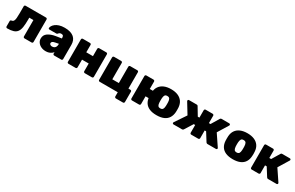

<svg xmlns="http://www.w3.org/2000/svg" viewBox="194 -1940 5316 3464"><g transform="rotate(30 2852.0 -208.0)"><path d="M51 0Q40 0 32.5 -7.5Q25 -15 25 -26V-136Q25 -158 51 -162Q79 -166 91.5 -187.5Q104 -209 107.5 -249.5Q111 -290 111 -347V-494Q111 -505 118.5 -512.5Q126 -520 137 -520H561Q572 -520 579.5 -512.5Q587 -505 587 -494V-26Q587 -15 579.5 -7.5Q572 0 561 0H413Q402 0 394.5 -7.5Q387 -15 387 -26V-367H301V-326Q301 -231 291 -167.5Q281 -104 253.5 -67.5Q226 -31 177 -15.5Q128 0 51 0Z M858 10Q803 10 759.5 -11Q716 -32 691.5 -67.5Q667 -103 667 -147Q667 -219 725.5 -260.5Q784 -302 882 -318L998 -336V-343Q998 -374 988 -389.5Q978 -405 948 -405Q927 -405 914 -397Q901 -389 890 -374Q880 -363 864 -363H723Q713 -363 706.5 -369Q700 -375 701 -385Q702 -403 716 -427.5Q730 -452 759.5 -475.5Q789 -499 836 -514.5Q883 -530 949 -530Q1016 -530 1064 -515Q1112 -500 1143 -473Q1174 -446 1189 -407.5Q1204 -369 1204 -322V-26Q1204 -15 1196.5 -7.5Q1189 0 1178 0H1033Q1022 0 1014 -7.5Q1006 -15 1006 -26V-58Q993 -38 971.5 -23Q950 -8 921.5 1Q893 10 858 10ZM916 -121Q941 -121 960 -131.5Q979 -142 989.5 -164Q1000 -186 1000 -219V-226L928 -212Q891 -205 876 -192Q861 -179 861 -162Q861 -150 868 -141Q875 -132 887.5 -126.5Q900 -121 916 -121Z M1329 0Q1318 0 1310.5 -7.5Q1303 -15 1303 -26V-494Q1303 -505 1310.5 -512.5Q1318 -520 1329 -520H1477Q1488 -520 1496 -512.5Q1504 -505 1504 -494V-340H1643V-494Q1643 -505 1651 -512.5Q1659 -520 1669 -520H1818Q1829 -520 1836.5 -512.5Q1844 -505 1844 -494V-26Q1844 -15 1836.5 -7.5Q1829 0 1818 0H1669Q1659 0 1651 -7.5Q1643 -15 1643 -26V-187H1504V-26Q1504 -15 1496 -7.5Q1488 0 1477 0Z M2383 114Q2372 114 2364 106Q2356 98 2356 88V0H1979Q1968 0 1960.5 -7.5Q1953 -15 1953 -26V-494Q1953 -505 1960.5 -512.5Q1968 -520 1979 -520H2127Q2138 -520 2146 -512.5Q2154 -505 2154 -494V-153H2290V-494Q2290 -505 2297.5 -512.5Q2305 -520 2316 -520H2464Q2475 -520 2482.5 -512.5Q2490 -505 2490 -494V-153H2531Q2542 -153 2549.5 -145.5Q2557 -138 2557 -127V88Q2557 98 2549.5 106Q2542 114 2531 114Z M3005 -187H2827V-26Q2827 -15 2819 -7.5Q2811 0 2800 0H2652Q2641 0 2633.5 -7.5Q2626 -15 2626 -26V-494Q2626 -505 2633.5 -512.5Q2641 -520 2652 -520H2800Q2811 -520 2819 -512.5Q2827 -505 2827 -494V-340H3005ZM3165 10Q3077 10 3017 -16Q2957 -42 2924.5 -92.5Q2892 -143 2888 -214Q2887 -235 2887 -260Q2887 -285 2888 -306Q2892 -378 2926.5 -428Q2961 -478 3021.5 -504Q3082 -530 3165 -530Q3249 -530 3309.5 -504Q3370 -478 3404 -428Q3438 -378 3443 -306Q3444 -285 3444 -260Q3444 -235 3443 -214Q3438 -143 3406 -92.5Q3374 -42 3314 -16Q3254 10 3165 10ZM3165 -131Q3202 -131 3216 -153Q3230 -175 3232 -219Q3233 -234 3233 -260Q3233 -286 3232 -301Q3230 -344 3216 -366.5Q3202 -389 3165 -389Q3129 -389 3115 -366.5Q3101 -344 3099 -301Q3098 -286 3098 -260Q3098 -234 3099 -219Q3101 -175 3115 -153Q3129 -131 3165 -131Z M3518 0Q3508 0 3501.5 -6.5Q3495 -13 3495 -22Q3495 -29 3499 -35L3655 -267L3523 -483Q3522 -486 3520 -490Q3518 -494 3518 -498Q3518 -507 3524.5 -513.5Q3531 -520 3541 -520H3701Q3714 -520 3720.5 -514Q3727 -508 3729 -503L3827 -340H3861V-494Q3861 -505 3868.5 -512.5Q3876 -520 3887 -520H4033Q4043 -520 4051 -512.5Q4059 -505 4059 -494V-340H4092L4190 -503Q4193 -508 4199.5 -514Q4206 -520 4219 -520H4378Q4388 -520 4395 -513.5Q4402 -507 4402 -498Q4402 -494 4400.5 -490Q4399 -486 4397 -483L4264 -267L4420 -35Q4425 -29 4425 -22Q4425 -13 4418 -6.5Q4411 0 4402 0H4226Q4212 0 4205.5 -7Q4199 -14 4196 -16L4089 -187H4059V-26Q4059 -15 4051 -7.5Q4043 0 4033 0H3887Q3876 0 3868.5 -7.5Q3861 -15 3861 -26V-187H3831L3724 -16Q3722 -14 3714.5 -7Q3707 0 3693 0Z M4755 10Q4667 10 4606.5 -16Q4546 -42 4514 -92.5Q4482 -143 4478 -214Q4477 -235 4477 -260Q4477 -285 4478 -306Q4482 -378 4516 -428Q4550 -478 4610.5 -504Q4671 -530 4755 -530Q4839 -530 4899.5 -504Q4960 -478 4994 -428Q5028 -378 5032 -306Q5034 -285 5034 -260Q5034 -235 5032 -214Q5028 -143 4996 -92.5Q4964 -42 4903.5 -16Q4843 10 4755 10ZM4755 -131Q4792 -131 4806 -153Q4820 -175 4822 -219Q4823 -234 4823 -260Q4823 -286 4822 -301Q4820 -344 4806 -366.5Q4792 -389 4755 -389Q4719 -389 4705 -366.5Q4691 -344 4688 -301Q4687 -286 4687 -260Q4687 -234 4688 -219Q4691 -175 4705 -153Q4719 -131 4755 -131Z M5146 0Q5135 0 5127.5 -7.5Q5120 -15 5120 -26V-494Q5120 -505 5127.5 -512.5Q5135 -520 5146 -520H5291Q5302 -520 5309.5 -512.5Q5317 -505 5317 -494V-340H5355L5453 -503Q5455 -508 5462 -514Q5469 -520 5481 -520H5641Q5651 -520 5657.5 -513.5Q5664 -507 5664 -498Q5664 -494 5662.5 -490Q5661 -486 5659 -483L5527 -267L5683 -35Q5687 -29 5687 -22Q5687 -13 5680.5 -6.5Q5674 0 5664 0H5489Q5477 0 5470.5 -4.5Q5464 -9 5459 -16L5352 -186H5317V-26Q5317 -15 5309.5 -7.5Q5302 0 5291 0Z"/></g></svg>

Font: Rubik Light ExtraBold
Style: Regular
Weight: 800
Version: Version 2.104